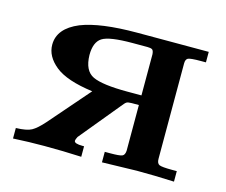

<svg xmlns="http://www.w3.org/2000/svg" viewBox="-72 -540 750 636"><g transform="rotate(15 303.5 -222.5)"><path d="M19 0V-36Q56 -37 72.5 -46Q89 -55 112 -81L232 -219Q142 -231 103 -262.5Q64 -294 64 -334Q64 -390 134 -419Q200 -445 326 -445H571V-409H554Q518 -409 510 -405Q502 -401 502 -387V-60Q502 -44 511 -40Q520 -36 555 -36H571V0Q506 -3 443 -3Q432 -3 324 0V-36H342Q374 -36 383 -39.5Q392 -43 393 -58V-215H369Q356 -215 351 -212Q346 -209 336 -196Q232 -69 224 -60Q219 -50 219 -46Q219 -36 248 -36H253V0Q190 -3 126 -3Q73 -3 19 0ZM192 -333Q193 -279 226 -263.5Q259 -248 345 -248H393V-389Q392 -402 387 -405Q382 -408 371 -408H320Q240 -408 216 -392.5Q192 -377 192 -333Z"/></g></svg>

Font: CMU Serif
Style: Bold
Weight: 700
Version: Version 0.7.0